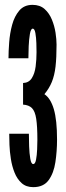

<svg xmlns="http://www.w3.org/2000/svg" viewBox="-20 -763 270 791"><path d="M117 8Q87.5 8 69 -8.8Q50.5 -25.5 40 -51.8Q29.5 -78 24.8 -108.2Q20 -138.5 19 -166Q18 -193.5 18 -212H99Q99 -190 100 -160.5Q101 -131 104.8 -109Q108.5 -87 117 -87Q125 -87 128.5 -105.2Q132 -123.5 133 -147.2Q134 -171 134 -187Q134 -242.5 129.2 -273.5Q124.5 -304.5 111.8 -317.5Q99 -330.5 75 -332V-421Q99 -422 111 -441Q123 -460 126.8 -488.8Q130.5 -517.5 130.5 -548Q130.5 -562.5 129.8 -585.5Q129 -608.5 125.8 -626.8Q122.5 -645 115 -645Q107 -645 103.2 -623.2Q99.5 -601.5 98.2 -572.8Q97 -544 97 -523H15Q15 -551 17.8 -588.2Q20.5 -625.5 30 -660.8Q39.5 -696 59.5 -719.5Q79.5 -743 114 -743Q144.5 -743 163.8 -725.8Q183 -708.5 193.8 -682.2Q204.5 -656 208.8 -628.2Q213 -600.5 213 -579Q213 -525.5 208.8 -488.8Q204.5 -452 193.5 -425.2Q182.5 -398.5 163 -375Q188.5 -358 201.8 -313.2Q215 -268.5 215 -188Q215 -140 208.2 -95Q201.5 -50 180.5 -21Q159.5 8 117 8Z"/></svg>

Font: League Gothic Condensed
Style: Regular
Weight: 400
Width: 3
Designer: The League of Moveable Type
Version: Version 2.001